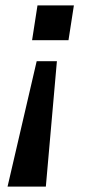

<svg xmlns="http://www.w3.org/2000/svg" viewBox="-20 -512 334 712"><path d="M8 180 116 -285H191L150 180ZM99 -363 119 -492H254L234 -363Z"/></svg>

Font: Nunito Sans 10pt Expanded SemiBold
Style: Italic
Weight: 600
Width: 7
Italic angle: -9°
Designer: Vernon Adams
Foundry: Vernon Adams
Version: Version 3.101;gftools[0.9.27]